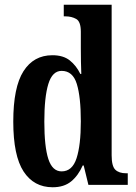

<svg xmlns="http://www.w3.org/2000/svg" viewBox="-20 -780 573 810"><path d="M202 10Q123 10 79.5 -56.5Q36 -123 36 -267Q36 -412 79 -479.5Q122 -547 201 -547Q247 -547 274.5 -525Q302 -503 319 -468H323Q322 -491 321.5 -520Q321 -549 321 -577V-646Q321 -689 301.5 -700Q282 -711 256 -711H249V-760H451V-125Q451 -79 466.5 -64Q482 -49 512 -49H519V0H353L333 -82H329Q310 -39 280 -14.5Q250 10 202 10ZM240 -57Q285 -57 303 -112.5Q321 -168 321 -268Q321 -371 304 -426Q287 -481 240 -481Q201 -481 184 -426Q167 -371 167 -267Q167 -161 184 -109Q201 -57 240 -57Z"/></svg>

Font: Noto Serif Tamil ExtraCondensed
Style: Bold
Weight: 700
Width: 2
Designer: Indian Type Foundry, Tom Grace, and the Monotype Design Team
Foundry: Monotype Imaging Inc.
Version: Version 2.004; ttfautohint (v1.8.4.7-5d5b)